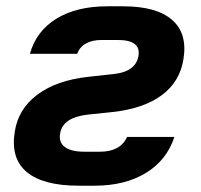

<svg xmlns="http://www.w3.org/2000/svg" viewBox="-20 -580 640 610"><path d="M230 10Q117 10 65 -33.5Q13 -77 27 -162Q38 -234 99 -279.5Q160 -325 261 -336L343 -345Q412 -353 420 -403Q428 -453 354 -453H304Q242 -453 225 -409H75Q95 -481 159 -520.5Q223 -560 321 -560H371Q477 -560 526.5 -517Q576 -474 563 -393Q552 -321 494.5 -278Q437 -235 337 -224L260 -216Q179 -207 171 -156Q166 -128 186 -113Q206 -98 248 -98H298Q362 -98 384 -145H534Q510 -71 443.5 -30.5Q377 10 280 10Z"/></svg>

Font: JetBrains Mono ExtraBold
Style: Italic
Weight: 800
Designer: Philipp Nurullin, Konstantin Bulenkov
Foundry: JetBrains
Version: Version 1.000; ttfautohint (v1.8.3)